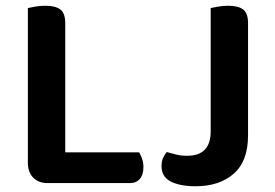

<svg xmlns="http://www.w3.org/2000/svg" viewBox="-20 -635 958 668"><path d="M146 2Q114 2 95.5 -17Q77 -36 77 -68V-607Q85 -609 102.5 -612Q120 -615 137 -615Q173 -615 190 -602Q207 -589 207 -554V-105H464Q469 -97 474 -83.5Q479 -70 479 -54Q479 -27 466.5 -12.5Q454 2 432 2ZM843 -164Q843 -74 793 -30.5Q743 13 661 13Q606 13 574 -3.5Q542 -20 542 -57Q542 -74 547.5 -86Q553 -98 560 -106Q577 -101 594 -97Q611 -93 631 -93Q713 -93 713 -178V-607Q722 -609 739 -612Q756 -615 773 -615Q809 -615 826 -602Q843 -589 843 -554Z"/></svg>

Font: Baloo Bhai 2 SemiBold
Style: Regular
Weight: 600
Designer: Supriya Tembe, Noopur Datye and Ek Type
Foundry: Ek Type
Version: Version 1.640;PS 1.000;hotconv 16.6.51;makeotf.lib2.5.65220;